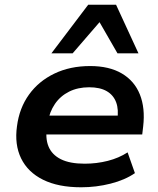

<svg xmlns="http://www.w3.org/2000/svg" viewBox="-20 -784 670 814"><path d="M324 10Q227 10 162.5 -22Q98 -54 69.5 -112.5Q41 -171 52 -249Q62 -326 103 -383Q144 -440 210.5 -472Q277 -504 362 -504Q443 -504 496.5 -472.5Q550 -441 573 -383.5Q596 -326 587 -248L583 -214H154L165 -294H498L477 -275Q484 -319 472.5 -350Q461 -381 432.5 -397.5Q404 -414 358 -414Q310 -414 273 -395.5Q236 -377 213 -343.5Q190 -310 183 -266L180 -250Q171 -199 185.5 -163.5Q200 -128 238 -109Q276 -90 339 -90Q390 -90 437 -102Q484 -114 521 -138L552 -50Q510 -21 449 -5.5Q388 10 324 10ZM198 -558 354 -764H472L567 -558H478L402 -690L288 -558Z"/></svg>

Font: Nunito Sans 10pt SemiExpanded
Style: Bold Italic
Weight: 700
Width: 6
Italic angle: -9°
Designer: Vernon Adams
Foundry: Vernon Adams
Version: Version 3.101;gftools[0.9.27]